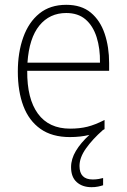

<svg xmlns="http://www.w3.org/2000/svg" viewBox="-20 -559 527 797"><path d="M310 130Q310 186 365 186Q378 186 389.5 184Q401 182 408 180V210Q399 213 387 215.5Q375 218 360 218Q322 218 298.5 197Q275 176 275 135Q275 101 295 67.5Q315 34 351 1Q314 10 270 10Q196 10 148 -24Q100 -58 77 -119Q54 -180 54 -262Q54 -341 76.5 -404Q99 -467 143.5 -503Q188 -539 255 -539Q318 -539 357 -506.5Q396 -474 414.5 -419Q433 -364 433 -297V-265H93Q92 -149 137.5 -87Q183 -25 271 -25Q311 -25 343 -33Q375 -41 414 -61V-23Q410 -21 407 -19Q364 19 337 57Q310 95 310 130ZM255 -505Q186 -505 143.5 -453Q101 -401 94 -299H395Q396 -358 381 -405Q366 -452 335 -478.5Q304 -505 255 -505Z"/></svg>

Font: Noto Sans Gurmukhi SemiCondensed ExtraLight
Style: Regular
Weight: 200
Width: 4
Designer: Jelle Bosma - Monotype Design Team
Foundry: Monotype Imaging Inc.
Version: Version 2.004; ttfautohint (v1.8.4.7-5d5b)